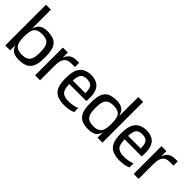

<svg xmlns="http://www.w3.org/2000/svg" viewBox="131 -2009 3099 3099"><g transform="rotate(45 1681.0 -459.5)"><path d="M388 11Q300.3 11 252 -18.3Q203.7 -47.7 184.3 -114.5Q165 -181.3 165 -294V-316Q165 -428.7 184 -501.8Q203 -575 251.3 -610.5Q299.7 -646 388 -646Q480.7 -646 540.7 -618Q600.7 -590 629.7 -521.5Q658.7 -453 658.7 -332V-302Q658.7 -186 629.7 -117.2Q600.7 -48.3 540.7 -18.7Q480.7 11 388 11ZM176.3 -112.7V-130.7H190.7V-112.7ZM68 0V-930H180.7V0ZM362.9 -83.3Q434.4 -83.3 474.2 -107.7Q514 -132 529.8 -182.2Q545.7 -232.5 545.7 -309.9V-324.7Q545.7 -403 530.1 -453Q514.6 -503 475 -527.2Q435.3 -551.3 362.9 -551.3Q289.7 -551.3 250.3 -527.1Q211 -502.9 195.8 -452.8Q180.7 -402.7 180.7 -324.7V-309.9Q180.7 -232.7 196 -182.3Q211.3 -132 251 -107.7Q290.7 -83.3 362.9 -83.3ZM176.3 -488.3V-506.3H190.7V-488.3Z M750 0V-634H862.7V-521.7H865.7Q883 -567 909 -594.2Q935 -621.3 971.2 -633.7Q1007.3 -646 1055.3 -646H1109.7V-549.3H1035.3Q968.3 -549.3 930.8 -525.7Q893.3 -502 878 -453.3Q862.7 -404.7 862.7 -328V0Z M1416.7 10.3Q1326 10.3 1261.7 -18Q1197.3 -46.3 1163.5 -114.8Q1129.7 -183.3 1129.7 -303.3V-332Q1129.7 -447 1161 -515.2Q1192.3 -583.3 1250 -614.2Q1307.7 -645 1385 -646Q1466.7 -645.7 1524 -615Q1581.3 -584.3 1609.3 -515.5Q1637.3 -446.7 1630.7 -332L1628 -290.7H1238.7Q1240 -231.3 1250.2 -191.7Q1260.3 -152 1283 -128.3Q1305.7 -104.7 1342 -94.3Q1378.3 -84 1430.7 -84Q1472 -84 1519 -91.8Q1566 -99.7 1615.3 -118.7V-27.3Q1570 -4 1517.8 3.2Q1465.7 10.3 1416.7 10.3ZM1238.7 -370H1526Q1527 -431 1515.8 -470.5Q1504.7 -510 1473.8 -530.2Q1443 -550.3 1385 -551.3Q1328.7 -551.3 1297.8 -531Q1267 -510.7 1254.2 -470.5Q1241.3 -430.3 1238.7 -370Z M1966.7 11Q1874.3 11 1814.5 -18.7Q1754.7 -48.3 1725.7 -117.2Q1696.7 -186 1696.7 -302V-332Q1696.7 -453 1725.7 -521.5Q1754.7 -590 1814.5 -618Q1874.3 -646 1966.7 -646Q2055.7 -646 2104 -610.5Q2152.3 -575 2171 -501.8Q2189.7 -428.7 2189.7 -316V-294Q2189.7 -181.3 2170.7 -114.5Q2151.7 -47.7 2103.3 -18.3Q2055 11 1966.7 11ZM2164 -112.7V-130.7H2179V-112.7ZM1992.4 -83.3Q2064.7 -83.3 2104 -107.7Q2143.3 -132 2159 -182.2Q2174.7 -232.5 2174.7 -309.9V-324.7Q2174.7 -403 2159.5 -453Q2144.3 -503 2105 -527.2Q2065.6 -551.3 1992.7 -551.3Q1920.2 -551.3 1880.3 -527.2Q1840.3 -503 1825 -452.9Q1809.7 -402.8 1809.7 -324.7V-309.9Q1809.7 -232.7 1825.5 -182.3Q1841.3 -132 1881.2 -107.7Q1921 -83.3 1992.4 -83.3ZM2164 -488.3V-506.3H2179V-488.3ZM2174.7 0V-930H2286.3V0Z M2679.7 10.3Q2589 10.3 2524.7 -18Q2460.3 -46.3 2426.5 -114.8Q2392.7 -183.3 2392.7 -303.3V-332Q2392.7 -447 2424 -515.2Q2455.3 -583.3 2513 -614.2Q2570.7 -645 2648 -646Q2729.7 -645.7 2787 -615Q2844.3 -584.3 2872.3 -515.5Q2900.3 -446.7 2893.7 -332L2891 -290.7H2501.7Q2503 -231.3 2513.2 -191.7Q2523.3 -152 2546 -128.3Q2568.7 -104.7 2605 -94.3Q2641.3 -84 2693.7 -84Q2735 -84 2782 -91.8Q2829 -99.7 2878.3 -118.7V-27.3Q2833 -4 2780.8 3.2Q2728.7 10.3 2679.7 10.3ZM2501.7 -370H2789Q2790 -431 2778.8 -470.5Q2767.7 -510 2736.8 -530.2Q2706 -550.3 2648 -551.3Q2591.7 -551.3 2560.8 -531Q2530 -510.7 2517.2 -470.5Q2504.3 -430.3 2501.7 -370Z M3000 0V-634H3112.7V-521.7H3115.7Q3133 -567 3159 -594.2Q3185 -621.3 3221.2 -633.7Q3257.3 -646 3305.3 -646H3359.7V-549.3H3285.3Q3218.3 -549.3 3180.8 -525.7Q3143.3 -502 3128 -453.3Q3112.7 -404.7 3112.7 -328V0Z"/></g></svg>

Font: Matangi Light
Style: Regular
Weight: 300
Designer: Prashant Pant
Foundry: The Graphic Ant
Version: Version 3.002